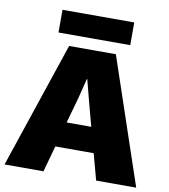

<svg xmlns="http://www.w3.org/2000/svg" viewBox="-94 -915 871 991"><g transform="rotate(10 342.0 -419.0)"><path d="M529 -838V-719H153V-838ZM477 0 440 -137H239L201 0H-3L219 -660H464L687 0ZM275 -269H404L369 -400L341 -508H339L312 -401Z"/></g></svg>

Font: Elaine Sans ExtraBold
Style: Regular
Weight: 800
Designer: Wei Huang
Foundry: Wei Huang
Version: Version 2.001;December 24, 2019;FontCreator 12.0.0.2547 64-b